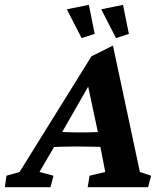

<svg xmlns="http://www.w3.org/2000/svg" viewBox="-65 -781 680 801"><path d="M-44.9 0 -38.1 -47.9 16.6 -63.5 316.4 -545.9 406.2 -590.8 518.6 -63.5 565.4 -47.9 552.7 0H300.8L308.6 -47.9L374 -63.5L349.6 -190.4L344.7 -223.6L294.9 -457L320.3 -450.2L192.4 -226.6L177.7 -197.3L99.6 -63.5L158.2 -47.9L145.5 0ZM144.5 -167 159.2 -232.4Q178.7 -231.4 204.6 -230Q230.5 -228.5 271.5 -228.5Q311.5 -228.5 338.9 -230Q366.2 -231.4 384.8 -232.4L371.1 -168Q351.6 -168 324.7 -168.9Q297.9 -169.9 257.8 -169.9Q217.8 -169.9 191.4 -168.9Q165 -168 144.5 -167ZM418.9 -622.1 357.4 -742.2 448.2 -760.7 472.7 -639.6ZM275.4 -622.1 213.9 -742.2 305.7 -760.7 330.1 -639.6Z"/></svg>

Font: Crimson Pro
Style: Bold Italic
Weight: 700
Italic angle: -12°
Designer: Jacques Le Bailly
Foundry: Baron von Fonthausen
Version: Version 1.003